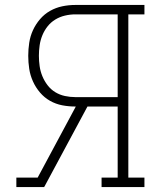

<svg xmlns="http://www.w3.org/2000/svg" viewBox="-20 -755 640 775"><path d="M46 0V-38H132L286 -325H284Q257 -325 231 -330Q205 -335 182 -348Q159 -361 141.5 -381.5Q124 -402 113 -426.5Q102 -451 98 -477Q94 -503 94 -530Q94 -556 98 -582.5Q102 -609 113 -633Q124 -657 141.5 -677.5Q159 -698 182 -711Q205 -724 231 -729.5Q257 -735 284 -735H563V-697H498V-38H563V0H390V-38H455V-325H333L160 -3L158 0ZM284 -363H455V-697H284Q263 -697 242 -692Q221 -687 203 -676Q185 -665 172 -648.5Q159 -632 151 -612.5Q143 -593 140 -572Q137 -551 137 -530Q137 -509 140 -488Q143 -467 151 -447.5Q159 -428 172 -411Q185 -394 203 -383Q221 -372 242 -367.5Q263 -363 284 -363Z"/></svg>

Font: Iosevka Etoile Extralight
Style: Regular
Weight: 200
Designer: Belleve Invis
Foundry: Belleve Invis
Version: Version 22.1.2; ttfautohint (v1.8.4)